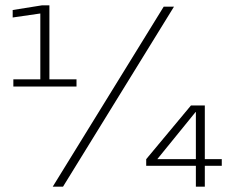

<svg xmlns="http://www.w3.org/2000/svg" viewBox="-20 -699 880 719"><path d="M30 -375H266.5V-402H165V-679H137L27.5 -661.5V-633.5L131 -648.5V-402H30ZM177.5 0H216L631.5 -674H593ZM713.5 0H747V-78H810.5V-103H747V-304H695L527.5 -103V-78H713.5ZM569 -103 712 -279 713.5 -279.5V-103Z"/></svg>

Font: Anybody Light
Style: Regular
Weight: 300
Designer: Tyler Finck
Foundry: Etcetera Type Company
Version: Version 1.111; ttfautohint (v1.8.4)